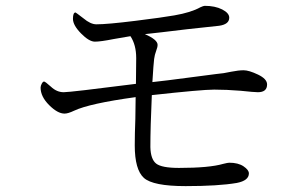

<svg xmlns="http://www.w3.org/2000/svg" viewBox="-20 -675 1040 649"><path d="M117.2 -378.9Q117.2 -384.8 121.1 -392.1Q125 -399.4 128.9 -399.4Q132.8 -399.4 152.3 -381.8Q171.9 -363.3 195.3 -363.3Q217.8 -363.3 439.5 -391.6Q440.4 -432.6 440.4 -478.5Q440.4 -523.4 420.9 -552.7Q407.2 -550.8 364.3 -543Q320.3 -534.2 300.8 -534.2Q281.2 -534.2 253.9 -562Q226.6 -589.8 226.6 -611.3Q226.6 -632.8 235.4 -632.8Q236.3 -632.8 261.7 -613.3Q286.1 -592.8 305.7 -592.8Q342.8 -592.8 437 -604.5Q531.2 -616.2 569.3 -623Q626 -632.8 657.2 -650.4Q668 -655.3 671.9 -655.3Q707 -655.3 731 -643.1Q754.9 -630.9 754.9 -615.2Q754.9 -592.8 720.7 -587.9Q707 -586.9 612.3 -576.2Q516.6 -564.5 469.7 -559.6Q512.7 -541 512.7 -523.4Q512.7 -515.6 507.8 -502.9Q502.9 -490.2 501 -475.6Q499 -460.9 495.1 -397.5Q540 -402.3 613.3 -412.1Q685.5 -421.9 710.9 -424.8Q736.3 -426.8 761.7 -432.6Q786.1 -437.5 803.7 -437.5Q821.3 -437.5 852.1 -422.9Q882.8 -408.2 882.8 -389.6Q882.8 -363.3 851.6 -363.3Q839.8 -363.3 793 -368.2Q745.1 -372.1 704.1 -372.1Q662.1 -372.1 493.2 -353.5Q488.3 -244.1 488.3 -177.7Q489.3 -136.7 507.8 -122.1Q526.4 -107.4 585 -107.4Q687.5 -107.4 734.4 -121.1Q750 -125 754.9 -125Q785.2 -125 803.2 -112.8Q821.3 -100.6 821.3 -88.9Q821.3 -64.5 780.3 -56.6Q717.8 -45.9 607.4 -45.9Q497.1 -45.9 466.3 -73.7Q435.5 -101.6 435.5 -183.6Q435.5 -220.7 437.5 -273.4Q438.5 -326.2 438.5 -346.7Q282.2 -325.2 230.5 -300.8Q210 -291 198.2 -291Q174.8 -291 146 -319.8Q117.2 -348.6 117.2 -378.9Z"/></svg>

Font: GenEi Koburi Mincho v6
Style: Regular
Weight: 400
Designer: o_tamon (Modified)
Foundry: o_tamon / Adobe Systems Incorporated
Version: Version 6.1